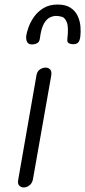

<svg xmlns="http://www.w3.org/2000/svg" viewBox="-20 -825 375 845"><path d="M85 0Q72.5 0 64.8 -8Q57 -16 60 -33L140.5 -493.5Q143.5 -511 155.5 -519.2Q167.5 -527.5 181.5 -527.5Q193 -527.5 201 -518.8Q209 -510 205 -489.5L125 -36Q121.5 -18 109.2 -9Q97 0 85 0ZM233.5 -805Q269 -805 290.2 -791Q311.5 -777 321.8 -755Q332 -733 334 -708.8Q336 -684.5 333.5 -664Q331 -644 323.2 -637.2Q315.5 -630.5 304 -630.5Q290 -630.5 282.2 -635.2Q274.5 -640 276.5 -654.5Q282.5 -705.5 274.2 -726.5Q266 -747.5 252 -751.2Q238 -755 226.5 -755Q214 -755 199.5 -748.2Q185 -741.5 173 -720.5Q161 -699.5 155.5 -655.5Q153.5 -640 143.2 -634.8Q133 -629.5 121 -629.5Q104 -629.5 98.8 -641.5Q93.5 -653.5 95.5 -667.5Q97.5 -682 105.5 -704.8Q113.5 -727.5 129.5 -750.5Q145.5 -773.5 171.2 -789.2Q197 -805 233.5 -805Z"/></svg>

Font: Edu QLD Hand
Style: Regular
Weight: 400
Designer: Tina and Corey Anderson, Eben Sorkin
Foundry: Sorkin Type Co.
Version: Version 2.000